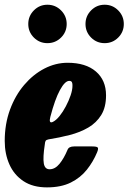

<svg xmlns="http://www.w3.org/2000/svg" viewBox="-20 -802 556 832"><path d="M0.5 -191Q0.5 -264.5 23.2 -326.5Q46 -388.5 84.8 -434Q123.5 -479.5 172.2 -504.8Q221 -530 273 -530Q351.5 -530 395.5 -492.2Q439.5 -454.5 439.5 -389Q439.5 -337.5 418.8 -303.8Q398 -270 362.5 -249.2Q327 -228.5 282.2 -217Q237.5 -205.5 190 -198Q180.5 -196 177.8 -191.8Q175 -187.5 174 -175Q165.5 -119.5 169.8 -94Q174 -68.5 195 -68.5Q218.5 -68.5 237.8 -92Q257 -115.5 272.5 -152.5Q278 -167.5 301.5 -167.5H378.5Q399 -167.5 403.2 -163Q407.5 -158.5 401 -142.5Q384 -101.5 356.5 -66.8Q329 -32 286.8 -11Q244.5 10 183.5 10Q122.5 10 81.8 -17Q41 -44 20.8 -89.5Q0.5 -135 0.5 -191ZM208.5 -273.5Q223 -280.5 237.8 -298.8Q252.5 -317 265.2 -341Q278 -365 286 -388.8Q294 -412.5 294 -430Q294.5 -439.5 291.8 -445.5Q289 -451.5 280 -451.5Q261.5 -451.5 239.8 -411.8Q218 -372 198 -295Q190.5 -265.5 208.5 -273.5ZM433.5 -615Q399 -615 374.8 -639.2Q350.5 -663.5 350.5 -698Q350.5 -732.5 374.8 -757Q399 -781.5 433.5 -781.5Q468 -781.5 492.2 -757Q516.5 -732.5 516.5 -698Q516.5 -663.5 492.2 -639.2Q468 -615 433.5 -615ZM185.5 -615Q151 -615 126.8 -639.2Q102.5 -663.5 102.5 -698Q102.5 -732.5 126.8 -757Q151 -781.5 185.5 -781.5Q220 -781.5 244.5 -757Q269 -732.5 269 -698Q269 -663.5 244.5 -639.2Q220 -615 185.5 -615Z"/></svg>

Font: Besley* Condensed Heavy
Style: Italic
Weight: 800
Width: 3
Italic angle: -13°
Designer: Owen Earl
Foundry: indestructible type*
Version: Version 3.000; ttfautohint (v1.8.3)